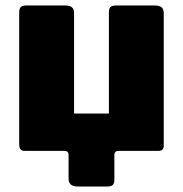

<svg xmlns="http://www.w3.org/2000/svg" viewBox="-20 -550 667 700"><path d="M263 130Q230 130 230 101V15Q230 0 214 0H69Q50 0 50 -23V-505Q50 -518 55.5 -524Q61 -530 76 -530H217Q234 -530 242 -523.5Q250 -517 250 -501V-136H377V-505Q377 -518 382.5 -524Q388 -530 403 -530H544Q561 -530 569 -523.5Q577 -517 577 -501V-20Q577 0 559 0H413Q397 0 397 15V105Q397 118 391.5 124Q386 130 370 130Z"/></svg>

Font: Libre Franklin Black
Style: Regular
Weight: 900
Designer: Pablo Impallari, Rodrigo Fuenzalida, Nhung Nguyen
Foundry: Impallari Type
Version: Version 3.000